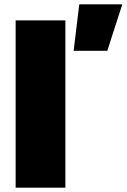

<svg xmlns="http://www.w3.org/2000/svg" viewBox="-20 -864 583 884"><path d="M52 -770H281V0H52ZM345 -844H543L474 -630H319Z"/></svg>

Font: Unbounded ExtraBold
Style: Regular
Weight: 800
Designer: Luke Prowse, Jean-Baptiste Morizot, Fátima Lázaro, Florian Runge
Foundry: NaN
Version: Version 1.701;gftools[0.9.28.dev5+ged2979d]